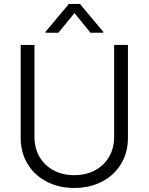

<svg xmlns="http://www.w3.org/2000/svg" viewBox="-20 -933 747 965"><path d="M623 -707V-239.3Q623 -167.5 589.1 -110.4Q555.2 -53.2 493.7 -20.8Q432.1 11.7 353.5 11.7Q274.4 11.7 213.1 -20.8Q151.9 -53.2 117.9 -110.4Q84 -167.5 84 -239.3V-707H153.3V-244.1Q153.3 -189 178.2 -145.5Q203.1 -102.1 248.5 -77.4Q293.9 -52.7 353.5 -52.7Q413.1 -52.7 458.5 -77.4Q503.9 -102.1 528.8 -145.8Q553.7 -189.5 553.7 -244.1V-707ZM354.5 -867.2 273.4 -768.6H209V-773.4L326.2 -913.1H381.8L499 -773.4V-768.6H434.6Z"/></svg>

Font: Pretendard Std Light
Style: Regular
Weight: 300
Designer: Base glyphs from Inter by Rasmus Andersson; Hangeul glyphs from Noto Sans CJK(Source Han Sans) by Jang Soo-young and Kan
Foundry: Kil Hyung-jin
Version: Version 1.309